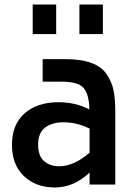

<svg xmlns="http://www.w3.org/2000/svg" viewBox="-20 -818 596 851"><path d="M229 -798V-667H125V-798ZM436 -798V-667H332V-798ZM268 -556Q339 -556 385 -539Q431 -522 453.5 -488Q476 -454 483.5 -416.5Q491 -379 491 -323V0H377V-53Q307 13 223 13Q139 13 86 -37.5Q33 -88 33 -176Q33 -266 89 -315.5Q145 -365 240 -365Q314 -365 376 -333Q375 -398 351.5 -427Q328 -456 253 -456H169V-556ZM241 -81Q307 -81 377 -141V-248Q321 -276 261 -276Q212 -276 180.5 -253Q149 -230 149 -177Q149 -126 176 -103.5Q203 -81 241 -81Z"/></svg>

Font: Biryani DemiBold
Style: Regular
Weight: 600
Designer: Dan Reynolds and Mathieu Réguer
Foundry: Dan Reynolds and Mathieu Réguer
Version: Version 1.003;PS 001.003;hotconv 1.0.70;makeotf.lib2.5.58329